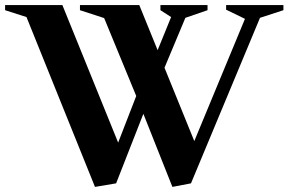

<svg xmlns="http://www.w3.org/2000/svg" viewBox="-39 -720 1133 754"><path d="M334 14 65 -653 -19 -680V-700H206L425 -160L496 -343L370 -649L275 -680V-700H508L580 -523L633 -653L591 -680V-700H776V-680L689 -650L607 -454L724 -166L923 -646L849 -682V-700H1074V-680L982 -650L711 0L638 14L524 -273L417 0Z"/></svg>

Font: Wittgenstein Extrabold
Style: Regular
Weight: 800
Designer: Jörg Drees
Foundry: Jörg Drees
Version: Version 1.303; ttfautohint (v1.8.4.7-5d5b)